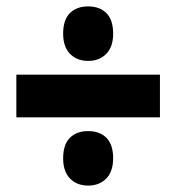

<svg xmlns="http://www.w3.org/2000/svg" viewBox="-20 -652 550 599"><path d="M177 -547Q177 -590 198 -611Q219 -632 255 -632Q291 -632 312 -611Q333 -590 333 -547Q333 -506 311.5 -484Q290 -462 255 -462Q220 -462 198.5 -484Q177 -506 177 -547ZM31 -419H479V-286H31ZM177 -158Q177 -201 198 -222Q219 -243 255 -243Q291 -243 312 -222Q333 -201 333 -158Q333 -117 311.5 -95Q290 -73 255 -73Q220 -73 198.5 -95Q177 -117 177 -158Z"/></svg>

Font: Noto Sans Display Black Narrow
Style: Regular
Weight: 900
Width: 4
Designer: Monotype Design team
Foundry: Monotype Imaging Inc.
Version: Version 1.000